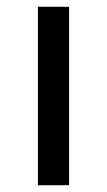

<svg xmlns="http://www.w3.org/2000/svg" viewBox="-20 -547 316 567"><path d="M184 0H92V-527H184Z"/></svg>

Font: FiraGOUPP
Style: Medium
Weight: 400
Designer: bBox Type
Foundry: bBox Type GmbH
Version: Version 1.001